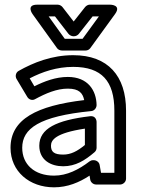

<svg xmlns="http://www.w3.org/2000/svg" viewBox="-20 -764 605 821"><path d="M75 -132C75 -214 147 -267 370 -289C383 -290 393 -302 393 -315C392 -376 357 -435 270 -435C218 -435 169 -416 127 -395L107 -429C161 -457 223 -478 293 -478C415 -478 469 -417 469 -291V-25H412L406 -59C404 -71 392 -79 381 -79H378C372 -79 367 -77 363 -74C317 -39 267 -13 211 -13C127 -13 75 -61 75 -132ZM25 -132C25 -31 106 37 211 37C269 37 319 16 363 -13L366 5C368 15 378 25 391 25H494C505 25 519 15 519 0V-291C519 -439 442 -528 293 -528C201 -528 122 -496 60 -461C47 -454 44 -437 51 -426L97 -349C104 -338 118 -333 130 -340C176 -365 223 -385 270 -385C319 -385 334 -365 340 -336C138 -312 25 -255 25 -132ZM148 -141C148 -79 198 -53 250 -53C303 -53 343 -78 384 -113C390 -118 393 -125 393 -132V-242C393 -252 387 -270 365 -267C221 -250 148 -214 148 -141ZM198 -141C198 -165 217 -195 343 -214V-144C310 -117 283 -103 250 -103C211 -103 198 -115 198 -141ZM257 -598 188 -694H215L273 -619C278 -613 287 -609 293 -609H297C305 -609 313 -614 317 -619L376 -694H403L333 -598ZM224 -558C228 -552 237 -548 245 -548H346C353 -548 361 -551 366 -558L472 -704C501 -744 451 -744 451 -744H363C357 -744 349 -740 344 -734L295 -672L247 -734C243 -739 235 -744 227 -744H139C90 -744 119 -704 119 -704Z"/></svg>

Font: Falling Sky
Style: ExtOu
Weight: 400
Designer: Paul D. Hunt
Foundry: Adobe Systems Incorporated
Version: Version 1.02